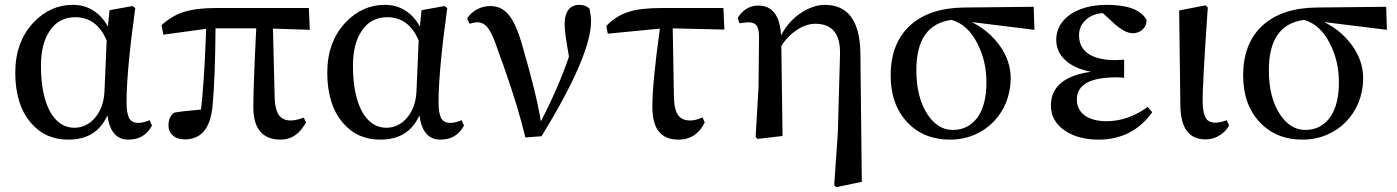

<svg xmlns="http://www.w3.org/2000/svg" viewBox="-20 -561 5764 792"><path d="M262 15C339 15 393 -18 423 -85C432 -18 461 15 509 15C554 15 586 -4 607 -43L597 -65C579 -58 564 -54 551 -54C534 -54 521 -60 514 -72C506 -85 502 -107 502 -139C502 -225 514 -355 538 -528L526 -536L432 -519L425 -452C391 -511 343 -541 280 -541C219 -541 165 -517 119 -469C68 -415 43 -346 43 -261C43 -174 64 -105 107 -55C146 -8 198 15 262 15ZM287 -34C246 -34 213 -55 188 -98C162 -144 149 -208 149 -291C149 -351 161 -399 186 -435C211 -472 246 -490 290 -490C350 -490 393 -458 420 -394L411 -185C409 -140 396 -104 372 -75C348 -48 320 -34 287 -34Z M1138 15C1182 15 1217 -9 1242 -56L1233 -76C1212 -68 1194 -64 1179 -64C1158 -64 1143 -71 1132 -84C1121 -99 1114 -123 1113 -157L1106 -443L1258 -438L1254 -528H870C815 -528 770 -522 736 -511C705 -501 675 -483 646 -457L654 -418L830 -442C830 -434 830 -422 829 -406C824 -274 817 -175 809 -109C752 -104 715 -100 698 -96C683 -85 675 -67 675 -44C675 -8 702 14 742 14C811 14 849 -33 857 -127C864 -200 868 -305 869 -444H1037C1029 -285 1025 -177 1025 -119C1025 -30 1063 15 1138 15Z M1549 15C1626 15 1680 -18 1710 -85C1719 -18 1748 15 1796 15C1841 15 1873 -4 1894 -43L1884 -65C1866 -58 1851 -54 1838 -54C1821 -54 1808 -60 1801 -72C1793 -85 1789 -107 1789 -139C1789 -225 1801 -355 1825 -528L1813 -536L1719 -519L1712 -452C1678 -511 1630 -541 1567 -541C1506 -541 1452 -517 1406 -469C1355 -415 1330 -346 1330 -261C1330 -174 1351 -105 1394 -55C1433 -8 1485 15 1549 15ZM1574 -34C1533 -34 1500 -55 1475 -98C1449 -144 1436 -208 1436 -291C1436 -351 1448 -399 1473 -435C1498 -472 1533 -490 1577 -490C1637 -490 1680 -458 1707 -394L1698 -185C1696 -140 1683 -104 1659 -75C1635 -48 1607 -34 1574 -34Z M2214 1C2350 -221 2418 -379 2418 -473C2418 -488 2416 -505 2412 -524V-525C2401 -536 2387 -541 2370 -541C2331 -541 2309 -513 2309 -462C2309 -438 2315 -393 2327 -328C2301 -249 2262 -159 2211 -60C2200 -131 2175 -234 2136 -368C2119 -430 2100 -474 2079 -499C2059 -524 2034 -536 2003 -536C1984 -536 1966 -532 1949 -523C1931 -514 1917 -501 1907 -485L1917 -463C1929 -467 1940 -469 1949 -469C1968 -469 1983 -460 1996 -441C2008 -424 2021 -393 2036 -348C2040 -336 2046 -319 2055 -296C2100 -169 2130 -68 2147 6Z M2780 15C2828 15 2864 -9 2887 -56L2878 -77C2859 -68 2842 -64 2827 -64C2805 -64 2789 -71 2779 -84C2767 -99 2761 -123 2760 -158L2755 -444L2968 -439L2964 -528H2712C2652 -528 2606 -523 2573 -512C2538 -501 2508 -482 2481 -454L2487 -422L2702 -443C2681 -292 2671 -185 2671 -122C2671 -74 2680 -39 2699 -17C2716 4 2743 15 2780 15Z M3535 189 3529 -347C3526 -476 3477 -541 3382 -541C3351 -541 3319 -530 3286 -509C3250 -486 3222 -454 3202 -415C3197 -497 3166 -538 3108 -538C3073 -538 3044 -521 3023 -487L3030 -465C3033 -465 3037 -466 3044 -467C3055 -468 3063 -469 3067 -469C3099 -469 3111 -452 3111 -409L3109 -203L3097 4L3105 12L3208 0L3203 -371C3235 -424 3292 -463 3343 -463C3414 -463 3448 -420 3445 -334L3436 -12L3421 203L3430 211Z M3899 15C4042 15 4149 -95 4149 -239C4149 -286 4134 -331 4103 -374C4073 -415 4035 -447 3988 -470L4247 -438L4244 -533L3957 -530C3861 -529 3787 -504 3734 -456C3681 -407 3654 -339 3654 -250C3654 -169 3677 -105 3723 -56C3768 -9 3826 15 3899 15ZM3910 -25C3869 -25 3835 -46 3806 -89C3775 -136 3760 -197 3760 -272C3760 -397 3808 -466 3905 -479C3951 -466 3987 -432 4013 -379C4037 -332 4049 -279 4049 -221C4049 -158 4036 -109 4011 -75C3986 -42 3953 -25 3910 -25Z M4512 15C4605 15 4679 -23 4733 -98L4714 -120C4661 -81 4604 -61 4545 -61C4468 -61 4422 -94 4422 -151C4422 -212 4477 -242 4587 -242C4599 -242 4609 -241 4617 -240V-315C4602 -314 4590 -313 4581 -313C4482 -313 4431 -350 4431 -415C4431 -442 4441 -463 4460 -480C4478 -496 4501 -505 4529 -507L4577 -463C4606 -437 4631 -424 4653 -424C4688 -424 4712 -451 4709 -480C4685 -521 4631 -541 4546 -541C4483 -541 4432 -527 4393 -500C4356 -473 4337 -439 4337 -397C4337 -366 4348 -339 4371 -316C4396 -291 4432 -274 4480 -265C4370 -249 4315 -203 4315 -126C4315 -83 4334 -48 4373 -22C4410 3 4456 15 4512 15Z M4953 14C4975 14 4995 8 5013 -4C5030 -15 5042 -28 5050 -44L5040 -65C5021 -58 5006 -55 4994 -55C4977 -55 4964 -60 4956 -71C4947 -84 4942 -105 4941 -135C4940 -183 4947 -309 4961 -514C4962 -521 4962 -527 4962 -530L4953 -539L4844 -518L4849 -127C4850 -33 4884 14 4953 14Z M5353 15C5496 15 5603 -95 5603 -239C5603 -286 5588 -331 5557 -374C5527 -415 5489 -447 5442 -470L5701 -438L5698 -533L5411 -530C5315 -529 5241 -504 5188 -456C5135 -407 5108 -339 5108 -250C5108 -169 5131 -105 5177 -56C5222 -9 5280 15 5353 15ZM5364 -25C5323 -25 5289 -46 5260 -89C5229 -136 5214 -197 5214 -272C5214 -397 5262 -466 5359 -479C5405 -466 5441 -432 5467 -379C5491 -332 5503 -279 5503 -221C5503 -158 5490 -109 5465 -75C5440 -42 5407 -25 5364 -25Z"/></svg>

Font: AllPunType SemiBold
Style: Regular
Weight: 600
Version: 1.0